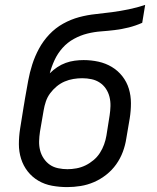

<svg xmlns="http://www.w3.org/2000/svg" viewBox="-20 -755 640 783"><path d="M254 8Q223 8 192.5 2.5Q162 -3 136.5 -18Q111 -33 93 -56Q75 -79 66 -107.5Q57 -136 57 -167Q57 -198 62 -230L75 -311Q76 -316 76.5 -320.5Q77 -325 78 -329L80 -341Q81 -346 81.5 -350.5Q82 -355 83 -359Q89 -393 95 -426Q101 -459 111.5 -492Q122 -525 139 -556.5Q156 -588 181 -614.5Q206 -641 237.5 -658.5Q269 -676 302.5 -685Q336 -694 370 -697.5Q404 -701 437.5 -705.5Q471 -710 505 -717Q539 -724 572 -735L560 -662Q533 -650 505 -643Q477 -636 448.5 -632.5Q420 -629 392 -627Q364 -625 336 -618Q308 -611 281.5 -596.5Q255 -582 235 -559.5Q215 -537 202.5 -510Q190 -483 183 -456Q197 -470 213.5 -481Q230 -492 248 -498.5Q266 -505 284.5 -507.5Q303 -510 321 -510Q352 -510 381.5 -503.5Q411 -497 436 -482Q461 -467 479 -444Q497 -421 505.5 -393Q514 -365 514 -334Q514 -303 509 -272L495 -190Q491 -163 481 -136Q471 -109 454 -85Q437 -61 413.5 -42.5Q390 -24 363.5 -12.5Q337 -1 309 3.5Q281 8 254 8ZM255 -65Q273 -65 292 -68.5Q311 -72 328.5 -80.5Q346 -89 361.5 -102Q377 -115 387.5 -131.5Q398 -148 404.5 -166Q411 -184 414 -202L427 -284Q430 -303 430.5 -322.5Q431 -342 426.5 -360Q422 -378 412 -393Q402 -408 387 -418Q372 -428 353.5 -432Q335 -436 315 -436Q298 -436 279.5 -433Q261 -430 243.5 -422.5Q226 -415 211 -402.5Q196 -390 184.5 -374.5Q173 -359 167 -341Q161 -323 158 -305L143 -218Q140 -198 139.5 -179Q139 -160 143.5 -142Q148 -124 158.5 -108.5Q169 -93 183.5 -83Q198 -73 217 -69Q236 -65 255 -65Z"/></svg>

Font: Iosevka SS04 Extended
Style: Italic
Weight: 400
Width: 7
Italic angle: -9°
Monospace: yes
Designer: Belleve Invis
Foundry: Belleve Invis
Version: Version 19.0.0; ttfautohint (v1.8.4)